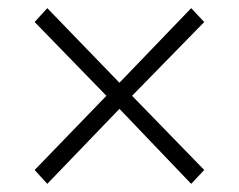

<svg xmlns="http://www.w3.org/2000/svg" viewBox="-20 -597 586 471"><path d="M65 -180 241 -362 65 -543 96 -577 273 -394 449 -577 481 -543 304 -362 481 -180 449 -146 273 -330 96 -146Z"/></svg>

Font: Nebula Sans Light
Style: Regular
Weight: 300
Designer: Paul D. Hunt for Adobe (as Source Sans)
Foundry: Nebula Entertainment & Broadcasting LLC
Version: Version 1.010